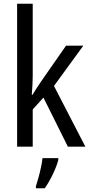

<svg xmlns="http://www.w3.org/2000/svg" viewBox="-20 -780 480 1021"><path d="M154 -377Q154 -353 152.5 -326.5Q151 -300 149 -276H153Q162 -291 174 -310Q186 -329 196 -343L331 -537H423L267 -323L434 0H341L211 -261L154 -198V0H71V-760H154ZM290 71Q281 105 260.5 147.5Q240 190 218 221H171V210Q177 192 184.5 165Q192 138 198 109.5Q204 81 206 61H290Z"/></svg>

Font: Noto Sans Devanagari Condensed
Style: Regular
Weight: 400
Width: 3
Designer: Jelle Bosma - Monotype Design Team
Foundry: Monotype Imaging Inc.
Version: Version 2.004; ttfautohint (v1.8.4.7-5d5b)